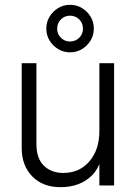

<svg xmlns="http://www.w3.org/2000/svg" viewBox="-20 -769 569 796"><path d="M453 -507V0H392V-507ZM131 -507V-172Q131 -112 162 -82Q193 -52 242 -52Q310 -52 351 -100.5Q392 -149 392 -225L411 -206Q411 -91 361.5 -42Q312 7 231 7Q157 7 113.5 -38Q70 -83 70 -155V-507ZM172 -650Q172 -678 185.5 -700Q199 -722 221 -735.5Q243 -749 270 -749Q298 -749 320 -735.5Q342 -722 355.5 -700Q369 -678 369 -650Q369 -623 355.5 -601Q342 -579 320 -565.5Q298 -552 270 -552Q243 -552 221 -565.5Q199 -579 185.5 -601Q172 -623 172 -650ZM217 -650Q217 -628 232.5 -612.5Q248 -597 270 -597Q293 -597 308.5 -612.5Q324 -628 324 -650Q324 -673 308.5 -688.5Q293 -704 270 -704Q248 -704 232.5 -688.5Q217 -673 217 -650Z"/></svg>

Font: Hind Variable Light
Style: Regular
Weight: 300
Designer: Manushi Parikh, Satya Rajpurohit
Foundry: Indian Type Foundry
Version: Version 3.000